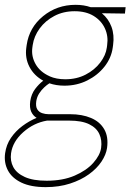

<svg xmlns="http://www.w3.org/2000/svg" viewBox="-27 -558 559 792"><path d="M262.7 -86.9Q311.5 -86.9 348.1 -71.5Q384.8 -56.2 402.8 -25.1Q420.9 5.9 414.6 52.2Q410.6 80.1 391.6 108.6Q372.6 137.2 339.8 160.9Q307.1 184.6 262 199.2Q216.8 213.9 161.6 213.9Q100.1 213.9 61 195.1Q22 176.3 5.4 144.5Q-11.2 112.8 -5.9 74.2Q-1 38.6 18.3 10.5Q37.6 -17.6 65.4 -38.3Q93.3 -59.1 124 -71.8Q109.4 -80.6 101.8 -97.2Q94.2 -113.8 97.7 -140.6Q102.1 -169.9 117.7 -190.7Q133.3 -211.4 151.4 -225.1Q113.3 -246.1 94.5 -282.2Q75.7 -318.4 81.5 -361.3L83 -372.1Q93.3 -444.3 150.6 -491.2Q208 -538.1 284.7 -538.1Q319.3 -538.1 347.2 -528.3H491.2L488.3 -502L393.1 -503.4Q420.4 -481 432.9 -447.3Q445.3 -413.6 439.5 -372.1L438 -361.3Q432.1 -318.8 404.1 -283.2Q376 -247.6 333 -226.1Q290 -204.6 238.8 -204.6Q205.1 -204.6 176.8 -214.4Q166.5 -208 155.3 -197.5Q144 -187 134.8 -172.9Q125.5 -158.7 122.6 -140.6Q119.6 -118.7 126.7 -107.2Q133.8 -95.7 146.7 -91.3Q159.7 -86.9 173.8 -86.9ZM106.4 -361.3Q101.6 -325.7 119.9 -293.5Q138.2 -261.2 177.2 -243.7H177.7V-243.2Q205.6 -231 242.2 -231Q289.1 -231 326.2 -250.2Q363.3 -269.5 386.2 -299.6Q409.2 -329.6 413.6 -361.3L415 -372.1Q420.4 -408.7 405.8 -440.7Q391.1 -472.7 359.4 -492.2Q327.6 -511.7 280.8 -511.7Q234.4 -511.7 197.3 -492.2Q160.2 -472.7 136.7 -440.7Q113.3 -408.7 107.9 -372.1ZM165.5 187.5Q231.9 187.5 280.8 166.5Q329.6 145.5 357.7 114Q385.7 82.5 390.1 52.2Q394.5 20.5 382.8 -5.1Q371.1 -30.8 340.6 -45.7Q310.1 -60.5 258.3 -60.5H169.9H167Q112.3 -51.3 68.8 -12.7Q25.4 25.9 18.6 74.2Q14.2 105.5 27.8 131.1Q41.5 156.7 75.4 172.1Q109.4 187.5 165.5 187.5Z"/></svg>

Font: Robert Sans Thin
Style: Italic
Weight: 100
Italic angle: -8°
Designer: Christian Robertson (extended by Adam Twardoch)
Foundry: Google
Version: Version 12.135;April 2, 2019;FontCreator 11.5.0.2425 64-bit;